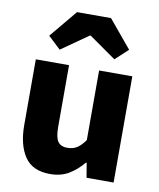

<svg xmlns="http://www.w3.org/2000/svg" viewBox="-93 -925 841 1013"><g transform="rotate(10 327.0 -419.0)"><path d="M244 14Q150 14 108 -48.5Q66 -111 66 -217V-569H244V-239Q244 -181 260 -159.5Q276 -138 310 -138Q340 -138 361.5 -151.5Q383 -165 405 -196V-569H583V0H438L425 -78H421Q386 -36 344 -11Q302 14 244 14ZM114 -704 237 -852H419L542 -704L474 -641L330 -742H325L181 -641Z"/></g></svg>

Font: Noto Sans SC Black
Style: Regular
Weight: 900
Designer: Ryoko NISHIZUKA  (kana, bopomofo & ideographs); Paul D. Hunt (Latin, Greek & Cyrillic); Sandoll Communications , Soo-you
Foundry: Adobe
Version: Version 2.004-H2;hotconv 1.0.118;makeotfexe 2.5.65603